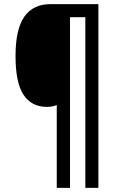

<svg xmlns="http://www.w3.org/2000/svg" viewBox="-20 -780 579 927"><path d="M455 127H392V-697H318V127H254V-273Q234 -264 206 -264Q132 -264 93.5 -322.5Q55 -381 55 -509Q55 -639 97.5 -699.5Q140 -760 223 -760H455Z"/></svg>

Font: Noto Sans Arabic UI Cn Md
Style: Regular
Weight: 500
Width: 3
Designer: Monotype Design Team, Nadine Chahine and Nizar Qandah
Foundry: Monotype Imaging Inc.
Version: Version 2.010; ttfautohint (v1.8.4.7-5d5b)